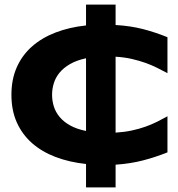

<svg xmlns="http://www.w3.org/2000/svg" viewBox="-20 -754 777 837"><path d="M710 -89.8Q657.7 -68.8 603.3 -54.7Q548.8 -40.5 483.9 -36.1V63H355V-39.1Q282.2 -46.9 222.4 -69.6Q162.6 -92.3 119.6 -130.1Q76.7 -168 53.2 -220.5Q29.8 -272.9 29.8 -340.8Q29.8 -408.2 53.2 -460.9Q76.7 -513.7 119.6 -551.5Q162.6 -589.4 222.4 -612.3Q282.2 -635.3 355 -643.1V-733.9H483.9V-645Q516.6 -643.1 546.1 -638.7Q575.7 -634.3 603.3 -627.2Q630.9 -620.1 657.2 -611.3Q683.6 -602.5 710 -591.8V-435.1Q688 -446.8 664.6 -458.5Q641.1 -470.2 613.8 -480Q586.4 -489.7 554.4 -497.1Q522.5 -504.4 483.9 -506.8V-175.8Q522.5 -178.2 554.4 -185.1Q586.4 -191.9 613.8 -201.7Q641.1 -211.4 664.6 -223.1Q688 -234.9 710 -247.1ZM207 -340.8Q207 -314.9 214.6 -290.3Q222.2 -265.6 239.7 -244.4Q257.3 -223.1 285.6 -207.3Q314 -191.4 355 -183.1V-500Q314 -491.2 285.6 -474.9Q257.3 -458.5 239.7 -437.3Q222.2 -416 214.6 -391.1Q207 -366.2 207 -340.8Z"/></svg>

Font: REH Gaming
Style: Gaming
Weight: 700
Designer: Astigmatic (AOETI)
Foundry: Astigmatic (AOETI)
Version: Version 1.001 2011